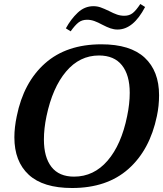

<svg xmlns="http://www.w3.org/2000/svg" viewBox="-20 -932 817 962"><path d="M310 -790Q335 -836 369.5 -868.5Q404 -901 448 -901Q467 -901 484 -895Q501 -889 526 -877Q549 -865 566.5 -859Q584 -853 603 -853Q628 -853 645 -866.5Q662 -880 683 -912L707 -897Q648 -784 569 -784Q551 -784 533.5 -790Q516 -796 493 -808Q471 -820 453 -826.5Q435 -833 416 -833Q391 -833 373.5 -819.5Q356 -806 334 -775ZM52 -244Q52 -293 64 -350Q98 -519 205.5 -614.5Q313 -710 488 -710Q633 -710 705 -643Q777 -576 777 -455Q777 -401 766 -350Q731 -181 623.5 -85.5Q516 10 341 10Q196 10 124 -56.5Q52 -123 52 -244ZM617 -350Q630 -412 630 -467Q630 -556 591 -605Q552 -654 476 -654Q379 -654 311 -573.5Q243 -493 213 -350Q200 -288 200 -233Q200 -144 238 -95.5Q276 -47 351 -47Q450 -47 519 -127Q588 -207 617 -350Z"/></svg>

Font: Taviraj SemiBold
Style: Italic
Weight: 600
Italic angle: -12°
Designer: Katatrad Team
Foundry: CadsonDemak
Version: Version 1.001